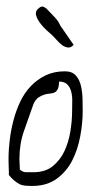

<svg xmlns="http://www.w3.org/2000/svg" viewBox="-20 -582 304 602"><path d="M7.8 -33.2Q7.8 -36.1 7.8 -43.5Q7.8 -50.8 7.3 -59.1Q6.8 -67.4 6.8 -74.7Q6.8 -82 6.8 -85.9Q6.8 -113.3 10.7 -144.5Q14.6 -175.8 22.5 -205.6Q30.3 -235.4 43.5 -263.2Q56.6 -291 76.7 -312Q96.7 -333 123 -345.7Q149.4 -358.4 183.6 -358.4Q206.1 -358.4 217.8 -345.2Q229.5 -332 233.9 -312.5Q238.3 -293 238.8 -271.5Q239.3 -250 239.3 -233.4Q239.3 -195.3 231.4 -153.8Q223.6 -112.3 206.1 -78.1Q188.5 -43.9 157.7 -21.5Q127 1 81.1 1Q67.4 1 57.6 0Q47.9 -1 40 -5.4Q32.2 -9.8 24.4 -16.1Q16.6 -22.5 7.8 -33.2ZM42 -50.8Q50.8 -42 62.5 -42Q74.2 -42 85 -42Q122.1 -42 145.5 -61Q168.9 -80.1 182.1 -108.4Q195.3 -136.7 200.7 -170.4Q206.1 -204.1 206.1 -233.4Q206.1 -247.1 206.5 -263.2Q207 -279.3 203.6 -293.5Q200.2 -307.6 191.4 -316.9Q182.6 -326.2 165 -326.2Q165 -310.5 161.1 -302.7Q157.2 -294.9 150.9 -292Q144.5 -289.1 136.2 -288.6Q127.9 -288.1 118.7 -285.2Q109.4 -282.2 100.6 -276.4Q91.8 -270.5 85 -255.9Q69.3 -211.9 55.2 -171.4Q41 -130.9 41 -85.9Q41 -83 41 -78.6Q41 -74.2 41.5 -68.4Q42 -62.5 42 -58.1Q42 -53.7 42 -50.8ZM144.5 -470.7Q137.7 -476.6 126.5 -486.8Q115.2 -497.1 106 -509.3Q96.7 -521.5 93.3 -533.7Q89.8 -545.9 99.6 -554.7Q107.4 -561.5 112.3 -561.5Q117.2 -561.5 125 -555.7Q134.8 -544.9 148.9 -530.8Q163.1 -516.6 168.9 -502L210.9 -441.4Q202.1 -431.6 192.4 -433.1Q182.6 -434.6 174.3 -440.9Q166 -447.3 158.2 -456.1Q150.4 -464.8 144.5 -470.7Z"/></svg>

Font: Zeyada
Style: Regular
Weight: 400
Version: Version 1.002 2010